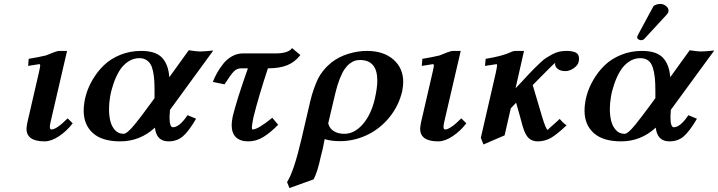

<svg xmlns="http://www.w3.org/2000/svg" viewBox="-20 -702 3628 970"><path d="M318.8 -444.8 234.9 -83Q231.9 -69.8 231.9 -61Q231.9 -47.9 240.2 -47.9Q265.6 -47.9 321.8 -104L347.2 -79.1Q318.8 -41.5 279.3 -14.6Q239.7 12.2 205.1 12.2Q113.8 12.2 113.8 -51.8Q113.8 -57.6 118.2 -83L176.8 -336.9Q183.1 -364.7 183.1 -371.1Q183.1 -377.9 178.2 -377.9Q176.3 -377.9 122.1 -369.1L125 -404.8Q175.8 -413.1 211.9 -421.9Q218.8 -424.3 232.9 -430.2L247.1 -436Q269 -444.8 282.2 -444.8Z M692.9 -444.8Q766.1 -444.8 798.3 -410.9Q830.6 -377 835.4 -312L933.6 -448.2Q973.6 -441.9 989.7 -441.9Q1009.8 -441.9 1057.6 -446.8L838.9 -147Q836.4 -116.2 836.4 -111.8Q836.4 -59.1 853.5 -59.1Q886.2 -59.1 927.7 -120.1L970.7 -102.1Q933.6 -38.6 903.8 -13.2Q874 12.2 831.5 12.2Q770 12.2 762.7 -57.1Q687 12.2 587.4 12.2Q496.1 12.2 449.5 -29.5Q402.8 -71.3 402.8 -143.1Q402.8 -180.2 413.8 -220.2Q424.8 -260.3 448.5 -300.5Q472.2 -340.8 505.4 -372.8Q538.6 -404.8 587.4 -424.8Q636.2 -444.8 692.9 -444.8ZM760.7 -206.1V-241.2Q760.7 -273.4 759.3 -296.1Q757.8 -318.8 753.2 -341.6Q748.5 -364.3 740.2 -377.9Q731.9 -391.6 717.8 -399.9Q703.6 -408.2 683.6 -408.2Q652.3 -408.2 625.7 -389.6Q599.1 -371.1 582 -342.3Q564.9 -313.5 553 -278.3Q541 -243.2 535.9 -210.9Q530.8 -178.7 530.8 -151.9Q530.8 -117.7 537.4 -90.6Q543.9 -63.5 561 -44.7Q578.1 -25.9 604.5 -25.9Q612.8 -25.9 626.2 -36.9Q639.6 -47.9 660.6 -73.2L694.8 -116.7L734.9 -170.9Q739.3 -177.2 741.7 -180.2Z M1206.5 -432.1H1371.1Q1436.5 -432.1 1455.6 -459L1497.6 -423.8Q1468.8 -387.2 1429.9 -372.1Q1391.1 -356.9 1336.4 -356.9H1333.5Q1285.6 -211.4 1260.3 -108.9Q1252.4 -68.8 1252.4 -58.1Q1252.4 -47.9 1256.3 -47.9Q1283.2 -47.9 1355.5 -106.9L1385.3 -71.8Q1346.2 -31.7 1310.3 -9.8Q1274.4 12.2 1234.4 12.2Q1193.4 12.2 1171.9 -8.8Q1150.4 -29.8 1150.4 -69.8Q1150.4 -86.4 1155.3 -111.8Q1174.3 -192.4 1232.4 -356.9H1199.2Q1177.2 -356.9 1161.6 -341.3Q1146 -325.7 1114.3 -275.9L1055.2 -288.1Q1064 -311 1076.7 -333.7Q1089.4 -356.4 1107.9 -379.9Q1126.5 -403.3 1152.3 -417.7Q1178.2 -432.1 1206.5 -432.1Z M1873 -200.2Q1886.2 -257.3 1886.2 -294.9Q1886.2 -398.9 1798.3 -398.9Q1785.2 -398.9 1773.2 -395.3Q1761.2 -391.6 1747.1 -380.9Q1732.9 -370.1 1720.7 -352.3Q1708.5 -334.5 1696.3 -303.7Q1684.1 -272.9 1674.3 -231.9L1638.2 -79.1Q1644.5 -52.7 1666.7 -39.3Q1689 -25.9 1719.2 -25.9Q1770.5 -25.9 1812.5 -74Q1854.5 -122.1 1873 -200.2ZM1564.5 204.1 1442.4 248 1430.2 217.8Q1464.8 164.1 1502.4 2.9L1546.4 -186Q1555.2 -224.6 1566.4 -254.9Q1577.6 -286.1 1587.2 -305.2Q1596.7 -324.2 1610.4 -341.3Q1624 -358.4 1632.3 -366.5Q1640.6 -374.5 1654.3 -386.2Q1691.9 -415.5 1740.2 -430.2Q1788.6 -444.8 1833 -444.8Q1917.5 -444.8 1967.3 -401.4Q2017.1 -357.9 2017.1 -288.1Q2017.1 -269 2012.2 -242.2Q1994.6 -167 1947 -108.9Q1899.4 -50.8 1834 -19.8Q1768.6 11.2 1696.3 11.2Q1655.3 11.2 1620.1 1Q1617.2 13.2 1613.3 36.1Q1611.3 48.3 1601.1 86.9Q1584.5 166 1564.5 204.1Z M2307.6 -444.8 2223.6 -83Q2220.7 -69.8 2220.7 -61Q2220.7 -47.9 2229 -47.9Q2254.4 -47.9 2310.5 -104L2335.9 -79.1Q2307.6 -41.5 2268.1 -14.6Q2228.5 12.2 2193.8 12.2Q2102.5 12.2 2102.5 -51.8Q2102.5 -57.6 2106.9 -83L2165.5 -336.9Q2171.9 -364.7 2171.9 -371.1Q2171.9 -377.9 2167 -377.9Q2165 -377.9 2110.8 -369.1L2113.8 -404.8Q2164.6 -413.1 2200.7 -421.9Q2207.5 -424.3 2221.7 -430.2L2235.8 -436Q2257.8 -444.8 2271 -444.8Z M2903.3 -390.1Q2900.4 -373 2879.2 -357.9Q2857.9 -342.8 2836.4 -342.8Q2812 -342.8 2798.1 -353.5Q2784.2 -364.3 2784.2 -378.9Q2784.2 -381.8 2785.6 -384.8Q2776.9 -379.9 2713.4 -314.9L2671.4 -272L2719.2 -110.8Q2738.8 -45.9 2747.6 -45.9Q2747.1 -45.9 2752.9 -51.8L2775.9 -72.3L2807.6 -101.1Q2835.4 -69.8 2843.3 -69.8Q2792.5 -21.5 2762 -4.6Q2731.4 12.2 2696.3 12.2Q2668.9 12.2 2651.1 -4.2Q2633.3 -20.5 2620.6 -64L2606.4 -116.2Q2595.7 -155.3 2587.4 -183.1L2560.5 -154.8L2529.3 -18.1L2422.4 27.8L2409.2 -5.9L2485.4 -336.9Q2491.2 -365.2 2491.2 -372.1Q2491.2 -377.9 2488.3 -377.9Q2484.4 -377.9 2430.2 -369.1L2433.6 -404.8Q2515.6 -418 2559.6 -438Q2570.3 -444.8 2590.3 -444.8H2627.4L2584.5 -255.9L2615.2 -288.1Q2637.2 -311 2649.4 -325.2L2680.7 -357.4L2709 -384.8Q2727.1 -401.9 2739.7 -409.9Q2752.4 -418 2770 -427.5Q2787.6 -437 2804.9 -440.9Q2822.3 -444.8 2841.3 -444.8Q2872.1 -444.8 2888.7 -436.5Q2905.3 -428.2 2905.3 -405.8Q2905.3 -396 2903.3 -390.1Z M3223.1 -444.8Q3296.4 -444.8 3328.9 -410.6Q3361.3 -376.5 3366.2 -312L3464.4 -448.2Q3504.4 -441.9 3520 -441.9Q3540.5 -441.9 3588.4 -446.8L3369.1 -147Q3367.2 -122.6 3367.2 -111.8Q3367.2 -59.1 3384.3 -59.1Q3416.5 -59.1 3458 -120.1L3501 -102.1Q3463.9 -38.6 3434.3 -13.2Q3404.8 12.2 3362.3 12.2Q3300.3 12.2 3293 -57.1Q3217.3 12.2 3118.2 12.2Q3026.9 12.2 2980 -29.5Q2933.1 -71.3 2933.1 -143.1Q2933.1 -180.2 2944.1 -220.2Q2955.1 -260.3 2978.8 -300.5Q3002.4 -340.8 3035.6 -372.8Q3068.8 -404.8 3117.7 -424.8Q3166.5 -444.8 3223.1 -444.8ZM3291 -206.1V-241.2Q3291 -282.2 3288.3 -309.1Q3285.6 -335.9 3278.1 -360.4Q3270.5 -384.8 3254.6 -396.5Q3238.8 -408.2 3214.4 -408.2Q3183.1 -408.2 3156.5 -389.6Q3129.9 -371.1 3112.8 -342.3Q3095.7 -313.5 3083.5 -278.3Q3071.3 -243.2 3066.2 -210.9Q3061 -178.7 3061 -151.9Q3061 -117.7 3067.9 -90.6Q3074.7 -63.5 3091.8 -44.7Q3108.9 -25.9 3135.3 -25.9Q3143.6 -25.9 3157 -37.1Q3170.4 -48.3 3189.5 -71.8L3223.1 -114.7L3262.7 -167.5Q3269 -175.8 3272 -180.2ZM3316.4 -682.1Q3331.1 -682.1 3344.2 -672.1Q3357.4 -662.1 3357.4 -648.9V-645Q3355.5 -635.3 3348.1 -627.9L3235.4 -505.9Q3229.5 -499 3217.3 -499Q3211.9 -499 3205.6 -503.2Q3199.2 -507.3 3199.2 -512.2Q3199.2 -518.1 3202.1 -523.9L3279.3 -667Q3283.2 -674.8 3294.7 -678.5Q3306.2 -682.1 3316.4 -682.1Z"/></svg>

Font: Linux Libertine G
Style: Semibold Italic
Weight: 600
Italic angle: -11.5°
Designer: Philipp H. Poll
Foundry: Philipp H. Poll
Version: Version 5.1.1